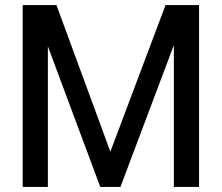

<svg xmlns="http://www.w3.org/2000/svg" viewBox="-20 -742 880 762"><path d="M458 0 670 -563V0H770V-722H637L418 -140L204 -722H70V0H170V-558L378 0Z"/></svg>

Font: Perun
Style: Regular
Weight: 400
Foundry: Copyright (c) Stefan Peev, Context Ltd, 2016
Version: Version 1.089